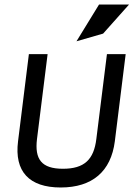

<svg xmlns="http://www.w3.org/2000/svg" viewBox="-20 -820 592 851"><path d="M437 -671 552 -800H419L319 -637ZM407 -204C396 -113 354 -72 259 -72C164 -72 133 -114 144 -204L191 -580H108L60 -194C43 -60 109 11 249 11C389 11 472 -60 489 -194L537 -580H454Z"/></svg>

Font: Charger
Style: BdIt
Weight: 400
Designer: Jasper
Foundry: Cannot Into Space Fonts
Version: Version 0.98